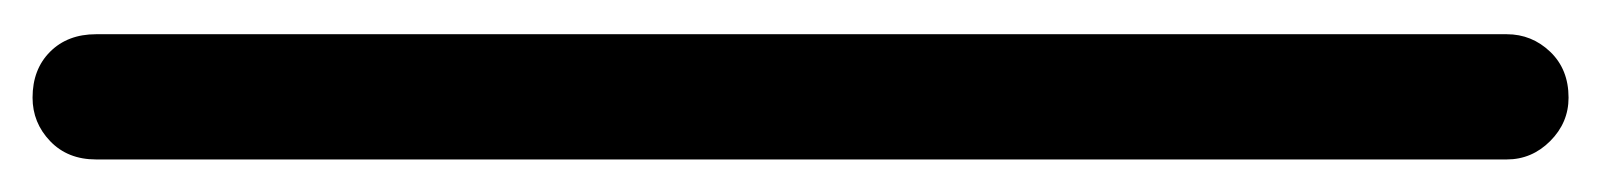

<svg xmlns="http://www.w3.org/2000/svg" viewBox="-442 -518 960 115"><g transform="rotate(90 37.5 -460.0)"><path d="M0 -38H75V-883H0ZM38 -75Q21 -75 10.5 -64Q0 -53 0 -38Q0 -21 10.5 -10.5Q21 0 38 0Q53 0 64 -10.5Q75 -21 75 -38Q75 -53 64 -64Q53 -75 38 -75ZM38 -920Q21 -920 10.5 -909Q0 -898 0 -883Q0 -866 10.5 -855.5Q21 -845 38 -845Q53 -845 64 -855.5Q75 -866 75 -883Q75 -898 64 -909Q53 -920 38 -920Z"/></g></svg>

Font: Wavefont Medium
Style: Regular
Weight: 500
Version: Version 3.004;gftools[0.9.33]